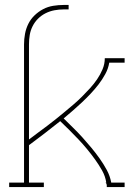

<svg xmlns="http://www.w3.org/2000/svg" viewBox="-20 -755 540 775"><path d="M17 0V-18H77V-576Q77 -597 81 -618.5Q85 -640 94.5 -659Q104 -678 119.5 -693Q135 -708 154 -718Q173 -728 194.5 -731.5Q216 -735 237 -735H257V-717H237Q218 -717 199.5 -713.5Q181 -710 164 -701.5Q147 -693 133.5 -679.5Q120 -666 111.5 -649Q103 -632 100 -613.5Q97 -595 97 -576V-192Q115 -206 133.5 -219.5Q152 -233 170.5 -247Q189 -261 207 -275.5Q225 -290 242.5 -304.5Q260 -319 277.5 -334Q295 -349 311.5 -365.5Q328 -382 343.5 -399Q359 -416 372 -435Q385 -454 394 -475.5Q403 -497 403 -520H483V-502H421Q417 -478 405 -456Q393 -434 378 -414.5Q363 -395 346 -377Q329 -359 311 -342Q293 -325 274.5 -309Q256 -293 237 -277Q256 -258 275.5 -239Q295 -220 313 -200Q331 -180 348.5 -159Q366 -138 382 -115.5Q398 -93 411 -69Q424 -45 429 -18H483V0H411Q411 -3 411 -6.5Q411 -10 410 -13L406 -18H409Q405 -44 392 -67Q379 -90 363.5 -111.5Q348 -133 331.5 -153Q315 -173 297 -192Q279 -211 260.5 -229.5Q242 -248 223 -266Q192 -241 160.5 -217Q129 -193 97 -169V-18H157V0Z"/></svg>

Font: Iosevka Curly Slab Thin
Style: Regular
Weight: 100
Monospace: yes
Designer: Belleve Invis
Foundry: Belleve Invis
Version: Version 22.1.2; ttfautohint (v1.8.4)